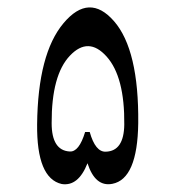

<svg xmlns="http://www.w3.org/2000/svg" viewBox="-20 -502 466 510"><path d="M78.6 -171.9Q80.6 -359.4 148.7 -440.4Q216.8 -521.5 283 -445.6Q349.1 -369.6 347.2 -174.8Q345.2 -26.4 278.3 -13.7Q232.9 -4.9 212.4 -68.4Q188 -6.3 144 -13.2Q77.1 -28.3 78.6 -171.9ZM310.1 -170.9Q311.5 -297.9 263.2 -351.8Q214.8 -405.8 165.8 -354.2Q116.7 -302.7 117.2 -174.8Q117.2 -102.5 165 -99.6Q189.9 -97.7 206.1 -151.4Q206.1 -151.4 218.3 -151.4Q233.4 -97.7 261.2 -99.1Q309.1 -100.6 310.1 -170.9Z"/></svg>

Font: Amiri Typewriter
Style: Regular
Weight: 400
Monospace: yes
Designer: Khaled Hosny
Version: Version 1.1